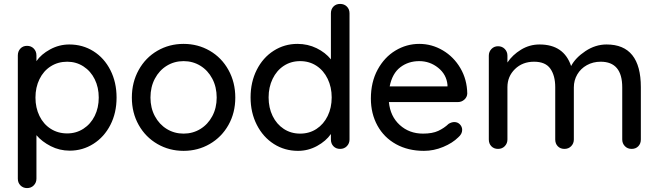

<svg xmlns="http://www.w3.org/2000/svg" viewBox="-20 -760 3362 980"><path d="M575 -262Q575 -184 543.5 -122.5Q512 -61 457 -26Q402 9 336 9Q284 9 239 -14Q194 -37 166 -70V152Q166 172 152.5 186Q139 200 118 200Q98 200 84.5 186.5Q71 173 71 152V-477Q71 -498 84 -512Q97 -526 118 -526Q139 -526 152.5 -512Q166 -498 166 -477V-448Q190 -483 236 -508Q282 -533 334 -533Q402 -533 457 -498.5Q512 -464 543.5 -402Q575 -340 575 -262ZM484 -262Q484 -314 463.5 -355.5Q443 -397 406 -421Q369 -445 323 -445Q276 -445 239 -421.5Q202 -398 181.5 -356Q161 -314 161 -262Q161 -210 181.5 -168Q202 -126 239 -102.5Q276 -79 323 -79Q369 -79 406 -103Q443 -127 463.5 -168.5Q484 -210 484 -262Z M917 10Q844 10 783.5 -25Q723 -60 688 -122Q653 -184 653 -262Q653 -340 688 -403Q723 -466 783.5 -501Q844 -536 917 -536Q990 -536 1050.5 -501Q1111 -466 1146 -403Q1181 -340 1181 -262Q1181 -184 1146 -122Q1111 -60 1050.5 -25Q990 10 917 10ZM917 -448Q870 -448 831.5 -424.5Q793 -401 770.5 -358.5Q748 -316 748 -262Q748 -209 770.5 -167Q793 -125 831.5 -101.5Q870 -78 917 -78Q964 -78 1002.5 -101.5Q1041 -125 1063.5 -167Q1086 -209 1086 -262Q1086 -316 1063.5 -358.5Q1041 -401 1002.5 -424.5Q964 -448 917 -448Z M1764 -692V-48Q1764 -28 1750.5 -14Q1737 0 1716 0Q1695 0 1682 -13.5Q1669 -27 1669 -48V-76Q1644 -40 1598.5 -15Q1553 10 1501 10Q1433 10 1378 -25Q1323 -60 1291 -122.5Q1259 -185 1259 -263Q1259 -341 1290.5 -403.5Q1322 -466 1377 -501Q1432 -536 1498 -536Q1551 -536 1596 -514Q1641 -492 1669 -457V-692Q1669 -713 1682 -726.5Q1695 -740 1716 -740Q1737 -740 1750.5 -726.5Q1764 -713 1764 -692ZM1673 -263Q1673 -315 1652.5 -357.5Q1632 -400 1595.5 -424Q1559 -448 1512 -448Q1465 -448 1428.5 -424Q1392 -400 1371.5 -357.5Q1351 -315 1351 -263Q1351 -210 1371.5 -168Q1392 -126 1428.5 -102Q1465 -78 1512 -78Q1559 -78 1595.5 -102Q1632 -126 1652.5 -168Q1673 -210 1673 -263Z M2317 -239H1965Q1972 -166 2020.5 -122Q2069 -78 2139 -78Q2187 -78 2217 -92Q2247 -106 2270 -128Q2285 -137 2299 -137Q2316 -137 2327.5 -125Q2339 -113 2339 -97Q2339 -76 2319 -59Q2290 -30 2242 -10Q2194 10 2144 10Q2063 10 2001.5 -24Q1940 -58 1906.5 -119Q1873 -180 1873 -257Q1873 -341 1907.5 -404.5Q1942 -468 1998.5 -502Q2055 -536 2120 -536Q2184 -536 2240 -503Q2296 -470 2330 -412Q2364 -354 2365 -282Q2364 -264 2350 -251.5Q2336 -239 2317 -239ZM1969 -319H2264V-327Q2259 -380 2216.5 -414Q2174 -448 2120 -448Q2064 -448 2023 -416.5Q1982 -385 1969 -319Z M3251 -315V-48Q3251 -27 3238 -13.5Q3225 0 3204 0Q3183 0 3169.5 -14Q3156 -28 3156 -48V-314Q3156 -445 3046 -445Q3007 -445 2975.5 -427.5Q2944 -410 2926.5 -380Q2909 -350 2909 -314V-48Q2909 -28 2895.5 -14Q2882 0 2861 0Q2840 0 2827 -13.5Q2814 -27 2814 -48V-315Q2814 -374 2789 -409.5Q2764 -445 2706 -445Q2647 -445 2608.5 -407.5Q2570 -370 2570 -315V-48Q2570 -28 2556.5 -14Q2543 0 2522 0Q2501 0 2488 -13.5Q2475 -27 2475 -48V-476Q2475 -496 2488.5 -510Q2502 -524 2522 -524Q2543 -524 2556.5 -510Q2570 -496 2570 -476V-441Q2596 -480 2639.5 -506.5Q2683 -533 2734 -533Q2858 -533 2895 -423Q2917 -465 2968 -499Q3019 -533 3076 -533Q3251 -533 3251 -315Z"/></svg>

Font: Quicksand Medium
Style: Regular
Weight: 500
Designer: Andrew Paglinawan
Foundry: Andrew Paglinawan
Version: Version 3.000